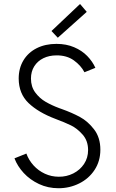

<svg xmlns="http://www.w3.org/2000/svg" viewBox="-20 -951 591 978"><path d="M53.7 -144.5 114.3 -168.9Q126.5 -135.3 150.9 -108.4Q175.3 -81.5 208.5 -66.2Q241.7 -50.8 279.3 -50.8Q318.8 -50.3 353.3 -67.6Q387.7 -85 408.2 -116Q428.7 -147 428.7 -186.5Q428.7 -233.9 400.9 -265.4Q373 -296.9 341.6 -312.3Q310.1 -327.6 261.7 -345.7Q175.3 -378.4 125.5 -426Q75.7 -473.6 75.2 -550.8Q75.2 -603.5 99.4 -643.6Q123.5 -683.6 167.2 -705.6Q210.9 -727.5 267.6 -727.5Q317.9 -727.5 357.7 -710.4Q397.5 -693.4 424.3 -665.8Q451.2 -638.2 465.8 -605.5L410.2 -583Q392.1 -617.7 356 -643.6Q319.8 -669.4 267.6 -668.9Q230.5 -668.9 200.9 -654.5Q171.4 -640.1 154.5 -613.3Q137.7 -586.4 137.7 -550.8Q137.7 -509.3 159.7 -479.7Q181.6 -450.2 212.4 -432.4Q243.2 -414.6 281.2 -400.4L294.9 -395.5Q346.7 -377 387 -355.2Q427.2 -333.5 459.2 -292Q491.2 -250.5 491.2 -188.5Q491.2 -130.4 461.9 -85.7Q432.6 -41 383.5 -16.6Q334.5 7.8 278.3 7.8Q224.1 7.8 178.5 -13.7Q132.8 -35.2 100.8 -69.8Q68.8 -104.5 53.7 -144.5ZM242.2 -793 387.7 -930.7 421.9 -890.6 274.4 -758.8Z"/></svg>

Font: Reddit Sans Fudge Light
Style: Regular
Weight: 300
Designer: Stephen Hutchings
Foundry: Reddit
Version: Version 1.013